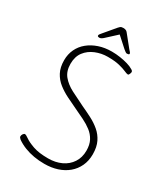

<svg xmlns="http://www.w3.org/2000/svg" viewBox="-209 -949 917 1049"><g transform="rotate(30 250.0 -424.5)"><path d="M247 5Q212 5 180.5 -0.5Q149 -6 121 -17Q93 -28 70 -44Q65 -48 62 -52Q59 -56 59 -59Q59 -63 60 -67Q61 -71 63.5 -74.5Q66 -78 69 -80.5Q72 -83 75 -83Q82 -83 100 -70Q118 -57 154.5 -44Q191 -31 250 -31Q296 -31 332.5 -48Q369 -65 390 -97Q411 -129 411 -172Q411 -210 397 -236Q383 -262 359.5 -280Q336 -298 306.5 -312.5Q277 -327 247 -341Q213 -357 179.5 -373.5Q146 -390 118.5 -411.5Q91 -433 74.5 -464Q58 -495 58 -540Q58 -578 73 -609.5Q88 -641 115.5 -663.5Q143 -686 180 -698.5Q217 -711 261 -711Q288 -711 314 -707Q340 -703 362.5 -696.5Q385 -690 401 -680Q407 -676 408.5 -673.5Q410 -671 410 -666Q410 -665 409 -661.5Q408 -658 406.5 -654.5Q405 -651 403 -648.5Q401 -646 398 -646Q391 -646 374.5 -653.5Q358 -661 329.5 -668Q301 -675 256 -675Q216 -675 179.5 -660Q143 -645 120.5 -615.5Q98 -586 98 -540Q98 -494 122 -465Q146 -436 185.5 -415.5Q225 -395 271 -373Q304 -358 336 -341.5Q368 -325 394 -303Q420 -281 435.5 -249.5Q451 -218 451 -172Q451 -131 435.5 -98Q420 -65 392.5 -42Q365 -19 328 -7Q291 5 247 5ZM164 -742Q159 -742 155 -743.5Q151 -745 151 -749Q151 -754 155 -759Q159 -764 164 -770L223 -840Q228 -846 232 -849Q236 -852 240.5 -853Q245 -854 251 -854Q257 -854 261.5 -853Q266 -852 270 -849.5Q274 -847 278 -842L337 -769Q342 -764 346.5 -758.5Q351 -753 351 -749Q351 -745 346.5 -743.5Q342 -742 337 -742Q333 -742 327 -746Q321 -750 313 -757L251 -813L190 -757Q183 -750 176 -746Q169 -742 164 -742Z"/></g></svg>

Font: Asap Thin
Style: Regular
Weight: 250
Designer: Pablo Cosgaya
Foundry: Omnibus-Type
Version: Version 3.001